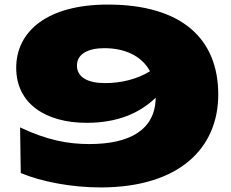

<svg xmlns="http://www.w3.org/2000/svg" viewBox="-20 -795 1011 841"><path d="M51 -498C51 -339 183 -257 359 -257C495 -257 591 -299 662 -367C660 -227 550 -164 371 -164C278 -164 186 -181 68 -237L71 -37C162 1 294 26 420 26C764 26 936 -145 936 -381C936 -626 775 -775 452 -775C189 -775 51 -659 51 -498ZM317 -508C317 -558 365 -584 437 -584C523 -584 599 -553 637 -483C581 -448 510 -431 440 -431C364 -431 317 -457 317 -508Z"/></svg>

Font: Mattone Black
Style: Regular
Weight: 900
Width: 6
Designer: Nunzio Mazzaferro
Foundry: Collletttivo
Version: Version 2.000;Glyphs 3.2 (3217)